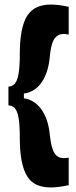

<svg xmlns="http://www.w3.org/2000/svg" viewBox="-20 -726 333 844"><path d="M17 -263V-345Q33 -346 44 -357Q55 -368 61 -398.5Q67 -429 67 -488Q67 -549 75.5 -591Q84 -633 100.5 -658Q117 -683 143 -694.5Q169 -706 203 -706Q220 -706 240 -703.5Q260 -701 282 -696V-574Q251 -581 234 -570Q217 -559 209.5 -535Q202 -511 199 -477Q195 -435 184 -405.5Q173 -376 157.5 -356.5Q142 -337 123 -327Q104 -317 85 -315V-294Q107 -291 126.5 -279Q146 -267 161 -246.5Q176 -226 186 -197Q196 -168 199 -132Q203 -97 210.5 -72.5Q218 -48 234.5 -37.5Q251 -27 282 -33V88Q260 93 239 95.5Q218 98 203 98Q169 98 143 87Q117 76 100.5 50.5Q84 25 75.5 -17Q67 -59 67 -120Q67 -178 61.5 -208.5Q56 -239 45 -250.5Q34 -262 17 -263Z"/></svg>

Font: Bricolage Grotesque Condensed ExtraBold
Style: Regular
Weight: 800
Width: 3
Designer: Mathieu Triay
Foundry: Atelier Triay
Version: Version 1.000;gftools[0.9.30]